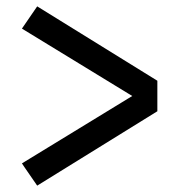

<svg xmlns="http://www.w3.org/2000/svg" viewBox="-20 -642 588 604"><path d="M97 -58 57 -116 49 -128 396 -340 49 -552 97 -622 475 -388V-292Z"/></svg>

Font: Iosevka Semi-Condensed Medium
Style: Regular
Weight: 500
Monospace: yes
Designer: Belleve Invis
Foundry: Belleve Invis
Version: Version 27.3.5